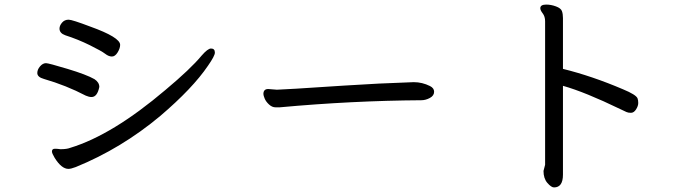

<svg xmlns="http://www.w3.org/2000/svg" viewBox="-20 -752 3040 839"><path d="M380 -328Q369 -328 355 -334Q269 -379 172 -407Q143 -415 143 -433Q143 -448 155 -462Q167 -476 181 -476Q192 -476 275 -451Q358 -426 393 -406Q414 -392 414 -372Q405 -328 380 -328ZM279 -14Q249 -14 219 -62Q207 -82 207 -90Q207 -102 220 -102Q232 -102 244 -100Q272 -100 287 -106Q471 -162 703 -359Q813 -451 861 -509Q888 -540 902 -540Q919 -540 919 -522Q919 -508 889 -465Q822 -366 680 -245Q510 -103 311 -22Q290 -14 279 -14ZM265 -598Q240 -607 240 -627Q240 -640 251 -653Q262 -666 280 -666Q295 -666 374 -636Q505 -589 505 -556Q505 -541 494 -523Q483 -505 469 -505Q455 -505 439.5 -517Q424 -529 372.5 -554.5Q321 -580 265 -598Z M1202 -283H1184Q1169 -283 1155.5 -295.5Q1142 -308 1136.5 -321.5Q1131 -335 1131 -341Q1131 -363 1152 -363L1190 -360Q1213 -360 1484 -378Q1635 -388 1788 -393Q1825 -393 1859 -376Q1877 -367 1877 -351Q1877 -334 1858.5 -324Q1840 -314 1821 -314Q1519 -312 1202 -283Z M2401 67Q2389 67 2372 47.5Q2355 28 2355 -5L2362 -32V-659Q2362 -680 2351.5 -693.5Q2341 -707 2341 -716Q2341 -732 2367 -732Q2388 -732 2409.5 -724Q2431 -716 2435.5 -703.5Q2440 -691 2440 -673V-451Q2566 -420 2702 -362Q2760 -338 2766 -322Q2769 -314 2769 -302Q2769 -289 2759.5 -274Q2750 -259 2737 -259Q2725 -259 2717.5 -262.5Q2710 -266 2691 -275Q2536 -350 2440 -377V11Q2440 67 2401 67Z"/></svg>

Font: LXGW WenKai Medium
Style: Regular
Weight: 500
Designer: LXGW / Fontworks Inc.
Foundry: LXGW / Fontworks Inc.
Version: Version 1.501; October 10, 2024